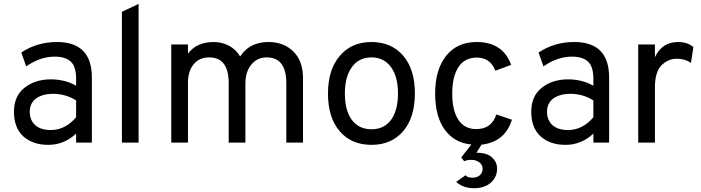

<svg xmlns="http://www.w3.org/2000/svg" viewBox="-20 -742 3646 999"><path d="M376 0Q376 -11.7 376 -46.9Q313.5 11.7 231.4 11.7Q150.4 11.7 101.6 -32.2Q52.7 -77.1 52.7 -160.2Q52.7 -243.2 108.4 -286.1Q163.1 -329.1 244.1 -329.1Q318.4 -329.1 376 -295.9Q376 -307.6 376 -332Q376 -396.5 347.7 -421.9Q319.3 -447.3 264.6 -447.3Q188.5 -447.3 116.2 -396.5Q107.4 -419.9 90.8 -468.8Q172.9 -523.4 276.4 -523.4Q458 -523.4 458 -338.9Q458 -225.6 458 0Q437.5 0 376 0ZM244.1 -65.4Q319.3 -65.4 376 -131.8Q376 -161.1 376 -219.7Q321.3 -253.9 255.9 -253.9Q203.1 -253.9 168.9 -230.5Q134.8 -206.1 134.8 -160.2Q134.8 -117.2 163.1 -90.8Q192.4 -65.4 244.1 -65.4Z M614.3 0Q614.3 -169.9 614.3 -680.7Q635.7 -691.4 701.2 -721.7Q701.2 -541 701.2 0Q679.7 0 614.3 0Z M1469.7 0Q1469.7 -77.1 1469.7 -309.6Q1469.7 -443.4 1367.2 -443.4Q1318.4 -443.4 1287.1 -405.3Q1256.8 -368.2 1256.8 -306.6Q1256.8 -205.1 1256.8 0Q1235.4 0 1169.9 0Q1169.9 -77.1 1169.9 -309.6Q1169.9 -443.4 1068.4 -443.4Q1016.6 -443.4 987.3 -407.2Q958 -372.1 958 -310.5Q958 -207 958 0Q936.5 0 871.1 0Q871.1 -127.9 871.1 -510.7Q892.6 -510.7 958 -510.7Q958 -499 958 -462.9Q1002.9 -523.4 1091.8 -523.4Q1134.8 -523.4 1171.9 -503.9Q1208 -484.4 1229.5 -448.2Q1278.3 -523.4 1377 -523.4Q1457 -523.4 1506.8 -473.6Q1556.6 -424.8 1556.6 -335Q1556.6 -223.6 1556.6 0Q1535.2 0 1469.7 0Z M1913.1 11.7Q1808.6 11.7 1748 -58.6Q1686.5 -129.9 1686.5 -254.9Q1686.5 -379.9 1748 -451.2Q1808.6 -523.4 1913.1 -523.4Q2016.6 -523.4 2078.1 -452.1Q2138.7 -380.9 2138.7 -255.9Q2138.7 -130.9 2078.1 -59.6Q2016.6 11.7 1913.1 11.7ZM1913.1 -69.3Q1977.5 -69.3 2014.6 -118.2Q2050.8 -168 2050.8 -255.9Q2050.8 -342.8 2014.6 -392.6Q1977.5 -443.4 1913.1 -443.4Q1847.7 -443.4 1811.5 -393.6Q1774.4 -343.8 1774.4 -254.9Q1774.4 -168 1810.5 -118.2Q1847.7 -69.3 1913.1 -69.3Z M2447.3 237.3Q2388.7 237.3 2353.5 204.1Q2370.1 192.4 2402.3 169.9Q2412.1 182.6 2439.5 182.6Q2460.9 182.6 2476.6 169.9Q2491.2 156.2 2491.2 134.8Q2491.2 116.2 2473.6 102.5Q2456.1 89.8 2433.6 89.8Q2409.2 89.8 2395.5 96.7Q2389.6 90.8 2379.9 77.1Q2392.6 60.5 2432.6 9.8Q2344.7 2 2293.9 -67.4Q2244.1 -136.7 2244.1 -254.9Q2244.1 -380.9 2301.8 -452.1Q2359.4 -523.4 2460 -523.4Q2596.7 -523.4 2639.6 -404.3Q2612.3 -393.6 2557.6 -374Q2531.2 -442.4 2460.9 -442.4Q2397.5 -442.4 2365.2 -392.6Q2333 -343.8 2333 -254.9Q2333 -167 2365.2 -118.2Q2397.5 -70.3 2458 -70.3Q2538.1 -70.3 2562.5 -146.5Q2589.8 -136.7 2643.6 -119.1Q2607.4 -2.9 2485.4 10.7Q2476.6 25.4 2459 52.7Q2514.6 52.7 2540 77.1Q2566.4 100.6 2566.4 135.7Q2566.4 179.7 2533.2 209Q2500 237.3 2447.3 237.3Z M3067.4 0Q3067.4 -11.7 3067.4 -46.9Q3004.9 11.7 2922.9 11.7Q2841.8 11.7 2793 -32.2Q2744.1 -77.1 2744.1 -160.2Q2744.1 -243.2 2799.8 -286.1Q2854.5 -329.1 2935.5 -329.1Q3009.8 -329.1 3067.4 -295.9Q3067.4 -307.6 3067.4 -332Q3067.4 -396.5 3039.1 -421.9Q3010.7 -447.3 2956.1 -447.3Q2879.9 -447.3 2807.6 -396.5Q2798.8 -419.9 2782.2 -468.8Q2864.3 -523.4 2967.8 -523.4Q3149.4 -523.4 3149.4 -338.9Q3149.4 -225.6 3149.4 0Q3128.9 0 3067.4 0ZM2935.5 -65.4Q3010.7 -65.4 3067.4 -131.8Q3067.4 -161.1 3067.4 -219.7Q3012.7 -253.9 2947.3 -253.9Q2894.5 -253.9 2860.4 -230.5Q2826.2 -206.1 2826.2 -160.2Q2826.2 -117.2 2854.5 -90.8Q2883.8 -65.4 2935.5 -65.4Z M3300.8 0Q3300.8 -127.9 3300.8 -510.7Q3322.3 -510.7 3387.7 -510.7Q3387.7 -494.1 3387.7 -444.3Q3423.8 -523.4 3508.8 -523.4Q3556.6 -523.4 3587.9 -497.1Q3583 -469.7 3575.2 -415Q3543 -436.5 3502 -436.5Q3457 -436.5 3421.9 -402.3Q3387.7 -367.2 3387.7 -288.1Q3387.7 -192.4 3387.7 0Q3366.2 0 3300.8 0Z"/></svg>

Font: Overpass
Style: Regular
Weight: 400
Designer: Delve Withrington, Thomas Jockin
Version: Version 3.000;DELV;Overpass; ttfautohint (v1.5)